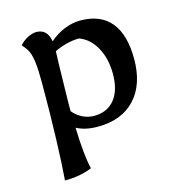

<svg xmlns="http://www.w3.org/2000/svg" viewBox="-93 -495 699 756"><g transform="rotate(-15 257.0 -117.0)"><path d="M92 -213Q92 -268 88.5 -297Q85 -326 77.5 -343Q70 -360 53 -378Q69 -396 88 -405Q107 -414 122 -414Q166 -414 175 -362Q202 -386 235 -399.5Q268 -413 301 -413Q383 -413 425 -362Q467 -311 467 -212Q467 -108 412.5 -49.5Q358 9 260 9Q209 9 174 -10Q177 99 191 160Q142 180 80 180Q85 122 88.5 15Q92 -92 92 -213ZM371 -177Q371 -239 346 -284.5Q321 -330 278 -346Q253 -346 226 -339Q199 -332 177 -321Q177 -304 175 -262Q172 -133 172 -112V-78Q188 -58 210.5 -47Q233 -36 257 -36Q311 -36 341 -73Q371 -110 371 -177Z"/></g></svg>

Font: Mirza
Style: Regular
Weight: 400
Designer: Arabic design by Kourosh Beigpour, Latin design by Eduardo Tunni, engineering by Lasse Fister
Version: Version 1.000